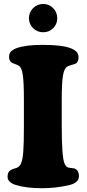

<svg xmlns="http://www.w3.org/2000/svg" viewBox="-20 -949 442 981"><path d="M200.7 -928.7Q230.5 -928.7 251.5 -907.5Q272.5 -886.2 272.5 -856Q272.5 -825.7 251.7 -804.9Q231 -784.2 200.7 -784.2Q170.4 -784.2 149.2 -804.9Q127.9 -825.7 127.9 -856Q127.9 -886.2 149.2 -907.5Q170.4 -928.7 200.7 -928.7ZM102.1 -303.2V-439.5Q102.1 -529.3 96.4 -566.9Q90.8 -604.5 76.2 -612.8Q68.8 -617.7 55.7 -622.3Q42.5 -627 39.1 -629.4Q26.4 -638.2 26.4 -658.2Q26.4 -675.3 35.6 -685.3Q44.9 -695.3 63.5 -702.6Q109.9 -719.7 196.8 -719.7Q287.6 -719.7 331.1 -706.1Q356 -698.2 368.7 -686.8Q381.3 -675.3 381.3 -654.8Q381.3 -629.4 362.3 -622.1Q356 -619.6 344.7 -616.7Q333.5 -613.8 324.7 -609.4Q308.6 -601.1 302 -564.5Q295.4 -527.8 295.4 -436.5V-309.6Q295.4 -148.4 309.1 -115.2Q315.9 -97.2 327.6 -93.3Q335 -91.3 345 -90.6Q355 -89.8 359.9 -88.4Q383.3 -79.6 383.3 -48.8Q383.3 -14.6 332.5 -2.9Q264.6 12.7 194.8 12.7Q114.3 12.7 60.5 -3.9Q41 -9.8 29.8 -20.5Q18.6 -31.2 18.6 -45.9Q18.6 -69.8 33.2 -79.1Q39.6 -83.5 51.8 -87.2Q64 -90.8 65.4 -91.3Q81.5 -99.1 87.4 -113.8Q96.2 -134.3 99.1 -175.8Q102.1 -217.3 102.1 -303.2Z"/></svg>

Font: Cooper* ExtraBold
Style: Regular
Weight: 800
Designer: Owen Earl
Foundry: indestructible type*
Version: Version 0.001